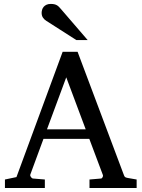

<svg xmlns="http://www.w3.org/2000/svg" viewBox="-20 -948 714 968"><path d="M314 -558.1 216.8 -295.9H412.1ZM431.2 0V-43L488.8 -47.9Q493.7 -47.9 497.1 -54.4Q500.5 -61 499 -64.9L430.2 -248H199.2L132.8 -67.9Q131.8 -64.9 132.8 -61.5Q133.8 -58.1 136.2 -54.9Q138.7 -51.8 141.6 -49.8Q144.5 -47.9 147 -47.9L206.1 -43V0H4.9V-43L63 -55.2L295.9 -687H371.1L603 -69.8Q606.4 -59.6 609.6 -56.2Q612.8 -52.7 624 -50.8L668.9 -43V0ZM364.7 -746.1 212.9 -843.3Q202.1 -850.1 196 -859.9Q189.9 -869.6 189.9 -883.3Q189.9 -891.1 192.4 -899.2Q194.8 -907.2 200.2 -913.6Q205.6 -919.9 214.4 -924.1Q223.1 -928.2 235.8 -928.2Q246.6 -928.2 253.9 -926.5Q261.2 -924.8 267.1 -921.4Q272.9 -918 277.8 -912.8Q282.7 -907.7 288.1 -901.4L421.9 -746.1Z"/></svg>

Font: Charis SIL
Style: Regular
Weight: 400
Foundry: SIL International
Version: Version 4.112